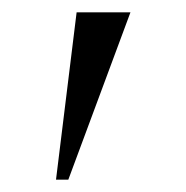

<svg xmlns="http://www.w3.org/2000/svg" viewBox="-20 -842 303 312"><path d="M192 -822 91 -550H71L104.5 -822Z"/></svg>

Font: Merriweather 144pt Light
Style: Regular
Weight: 300
Version: Version 2.100